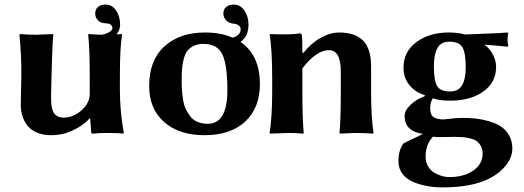

<svg xmlns="http://www.w3.org/2000/svg" viewBox="-20 -581 2290 839"><path d="M372.1 -64H374L378.9 0C378.9 2 382 2.9 388.2 2.9C405.8 1 424.8 0 445.3 0C481.1 0 505.7 1 519 2.9L521 0C509.6 -62.5 503.9 -126.5 503.9 -191.9V-249C503.9 -331.7 507 -391.8 513.2 -429.2L512.2 -432.1L489.3 -430.7C499.7 -443.4 504.9 -457.5 504.9 -473.1C504.9 -497.2 499 -517.9 487.3 -535.2C475.6 -552.4 460.4 -561 441.9 -561C427.6 -561 416.3 -557.5 408.2 -550.5C400.1 -543.5 396 -534 396 -522C396 -510.6 400 -500.7 408 -492.2C415.9 -483.7 427.9 -479.3 443.8 -479C462.1 -478 471.2 -471 471.2 -458C471.2 -452.5 466.8 -446.9 458 -441.2C449.2 -435.5 439.9 -432.1 430.2 -431.2L429.7 -429.2C408.2 -429.5 387.4 -430.5 367.2 -432.1L365.2 -429.2C369.8 -391.8 372.1 -331.7 372.1 -249V-168.9C372.1 -150.7 365.8 -133.5 353.3 -117.2C340.7 -100.9 325.8 -88.5 308.6 -79.8C291.3 -71.2 275.1 -66.9 259.8 -66.9C251.3 -66.9 244 -68 237.8 -70.1C231.6 -72.2 225.6 -76.2 219.7 -82C213.9 -87.9 209.6 -97.3 206.8 -110.4C204 -123.4 202.8 -139.6 203.1 -159.2L205.1 -249C207 -333.7 209.6 -393.7 212.9 -429.2L211.9 -432.1L137.2 -429.2C114.4 -429.2 91 -430.2 66.9 -432.1L64.9 -429.2C71.1 -367.4 73.9 -307.3 73.2 -249L70.8 -126C70.5 -108.1 72.7 -91.3 77.4 -75.7C82.1 -60.1 89.5 -45.7 99.6 -32.5C109.7 -19.3 123.7 -9 141.6 -1.5C159.5 6 180.3 9.8 204.1 9.8C220.1 9.8 236.6 8 253.7 4.4C270.8 0.8 290.4 -6.8 312.7 -18.6C335 -30.3 354.8 -45.4 372.1 -64Z M631.8 -205.1C631.8 -138.7 653.6 -86.3 697 -47.9C740.5 -9.4 799.5 9.8 874 9.8C949.9 9.8 1009.1 -10.2 1051.8 -50C1094.4 -89.9 1115.7 -144.5 1115.7 -213.9C1115.7 -297.9 1087.4 -359.2 1030.8 -397.9C1054.2 -413.9 1065.9 -439 1065.9 -473.1C1065.9 -497.2 1059.9 -517.9 1047.9 -535.2C1035.8 -552.4 1020.5 -561 1002 -561C987.6 -561 976.4 -557.5 968.3 -550.5C960.1 -543.5 956.1 -534 956.1 -522C956.1 -510.9 960 -501 968 -492.2C976 -483.4 988 -478.4 1003.9 -477.1C1011.7 -476.1 1018.3 -473.6 1023.7 -469.5C1029.1 -465.4 1031.7 -460.3 1031.7 -454.1C1031.7 -435.5 1020 -423 996.6 -416.5C962.1 -431.5 921.9 -439 876 -439C802.1 -439 742.9 -418.8 698.5 -378.4C654.1 -338.1 631.8 -280.3 631.8 -205.1ZM868.7 -389.2C909.7 -389.2 937.4 -373.7 951.9 -342.8C966.4 -311.8 973.6 -259.9 973.6 -187C973.6 -89 945 -40 887.7 -40C871.1 -40 856.3 -42.8 843.3 -48.3C830.2 -53.9 819.7 -61.8 811.8 -72C803.8 -82.3 797.1 -93.2 791.7 -104.7C786.4 -116.3 782.5 -129.8 780 -145.3C777.6 -160.7 776 -174.6 775.1 -187C774.3 -199.4 773.9 -213.1 773.9 -228C773.9 -247.9 774.4 -264.7 775.4 -278.6C776.4 -292.4 778.7 -306.8 782.5 -321.8C786.2 -336.8 791.4 -348.8 798.1 -357.9C804.8 -367 814 -374.5 825.9 -380.4C837.8 -386.2 852.1 -389.2 868.7 -389.2Z M1601.6 -180.2V-291C1601.6 -342.4 1589.9 -380 1566.7 -403.6C1543.4 -427.2 1508.6 -439 1462.4 -439C1436 -439 1408.9 -431.2 1380.9 -415.5C1352.9 -399.9 1327.6 -377.8 1305.2 -349.1L1301.3 -352.1C1301.3 -393.1 1300.6 -417.3 1299.3 -424.8C1298.3 -431.6 1295.4 -435.1 1290.5 -435.1C1264.2 -430.5 1220.7 -429.5 1160.2 -432.1L1158.2 -429.2C1165.7 -388.5 1169.4 -323.7 1169.4 -234.9V-180.2C1169.4 -108.6 1165.7 -48.5 1158.2 0L1160.2 2.9L1242.2 0C1265 0 1285.6 1 1304.2 2.9L1307.1 0C1303.2 -45.6 1301.3 -105.6 1301.3 -180.2V-282.2C1342 -335.3 1380.7 -361.8 1417.5 -361.8C1452 -361.8 1469.2 -330.9 1469.2 -269V-180.2C1469.2 -95.5 1467.3 -35.5 1463.4 0L1465.3 2.9L1532.2 0C1555 0 1581.1 1 1610.4 2.9L1612.3 0C1605.1 -46.5 1601.6 -106.6 1601.6 -180.2Z M2147.9 -289.1C2147.9 -306.6 2143.2 -324.5 2133.8 -342.8C2124.3 -361 2112 -375.3 2096.7 -385.7C2108.1 -385.4 2125.7 -384 2149.7 -381.6C2173.6 -379.2 2189.6 -377.6 2197.8 -377L2201.2 -379.9C2198.9 -390.3 2197.8 -399.4 2197.8 -407.2C2197.8 -416.3 2198.9 -425.9 2201.2 -436L2197.8 -439C2179.9 -437.3 2149 -435.7 2105.2 -434.1C2061.4 -432.5 2030.4 -431.2 2012.2 -430.2C1992.4 -436 1968.3 -439 1939.9 -439C1884.3 -439 1837.6 -425 1799.8 -397.2C1762 -369.4 1743.2 -332 1743.2 -285.2C1743.2 -242.2 1761.2 -208.2 1797.4 -183.1C1807.1 -176.3 1820.3 -170.2 1836.9 -165L1835 -160.2C1812.2 -152.3 1792 -140.1 1774.4 -123.3C1756.8 -106.5 1748 -90.2 1748 -74.2C1748 -29.9 1774.4 -3.9 1827.1 3.9C1819.7 8.8 1805.7 15.9 1785.2 25.1C1764.6 34.4 1750.7 41.3 1743.2 45.9C1728.5 64.8 1721.2 90.8 1721.2 124C1721.2 144.9 1726.9 162.9 1738.3 178.2C1749.7 193.5 1765.1 205.3 1784.4 213.6C1803.8 221.9 1824.2 228 1845.7 231.9C1867.2 235.8 1890 237.8 1914.1 237.8C1997.7 237.8 2064.8 225.4 2115.2 200.7C2145.8 185.7 2170.7 166.3 2189.9 142.6C2209.1 118.8 2218.8 93.9 2218.8 67.9C2218.8 46.1 2214 26.9 2204.6 10.5C2195.1 -5.9 2183.2 -18.9 2168.7 -28.3C2154.2 -37.8 2136.8 -45.4 2116.5 -51.3C2096.1 -57.1 2076.7 -61 2058.3 -63C2040 -64.9 2020.5 -65.9 2000 -65.9C1983.4 -65.9 1962.4 -64.3 1937 -61C1931.8 -60.7 1927.7 -60.3 1924.6 -59.8C1921.5 -59.3 1919.3 -59.1 1918 -59.1C1900.4 -59.1 1886.3 -62.3 1875.7 -68.6C1865.2 -75 1859.9 -87.7 1859.9 -106.9C1859.9 -124.8 1863.8 -139.8 1871.6 -151.9C1888.8 -144.7 1913.9 -141.1 1946.8 -141.1C2006 -141.1 2054.4 -154.4 2091.8 -180.9C2129.2 -207.4 2147.9 -243.5 2147.9 -289.1ZM2015.1 -288.1C2015.1 -252.3 2009.7 -225.5 1998.8 -207.8C1987.9 -190 1970.5 -181.2 1946.8 -181.2C1917.8 -181.2 1898.8 -189.4 1889.6 -205.8C1880.5 -222.2 1876 -250.3 1876 -290C1876 -325.2 1881.1 -352.1 1891.4 -370.8C1901.6 -389.6 1919.1 -398.9 1943.8 -398.9C1972.5 -398.9 1991.5 -390.5 2001 -373.8C2010.4 -357 2015.1 -328.5 2015.1 -288.1ZM1872.1 16.1C1880.5 17.4 1888.2 18.1 1895 18.1C1906.1 18.1 1919.7 17.9 1935.8 17.6C1951.9 17.3 1961.6 17.1 1964.8 17.1C1978.5 17.1 1990.2 17.4 1999.8 18.1C2009.4 18.7 2020.3 20.4 2032.5 23.2C2044.7 26 2054.5 29.9 2062 34.9C2069.5 40 2075.8 47.2 2081.1 56.6C2086.3 66.1 2088.9 77.5 2088.9 90.8C2088.9 121.1 2075.2 145.7 2047.9 164.6C2020.5 183.4 1985.2 192.9 1941.9 192.9C1932.5 192.9 1922.3 191.3 1911.4 188.2C1900.5 185.1 1889.5 180.4 1878.4 174.1C1867.4 167.7 1858.2 158.4 1850.8 146.2C1843.5 134 1839.8 120 1839.8 104C1839.8 67.5 1850.6 38.2 1872.1 16.1Z"/></svg>

Font: Linux Biolinum G
Style: Bold
Weight: 700
Designer: Philipp H. Poll
Foundry: Philipp H. Poll
Version: Version 1.1.0